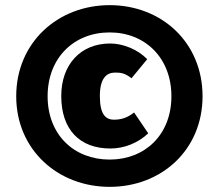

<svg xmlns="http://www.w3.org/2000/svg" viewBox="-20 -804 850 746"><path d="M406 -784C205 -784 43 -639 43 -430C43 -222 205 -78 406 -78C608 -78 767 -222 767 -430C767 -639 608 -784 406 -784ZM406 -678C544 -678 646 -579 646 -430C646 -281 544 -184 406 -184C267 -184 165 -281 165 -430C165 -579 267 -678 406 -678ZM408 -635C293 -635 218 -553 218 -431C218 -300 290 -227 409 -227C462 -227 516 -248 556 -286L501 -367C476 -347 452 -339 423 -339C390 -339 368 -360 368 -431C368 -500 394 -522 427 -522C450 -522 465 -520 491 -500L552 -574C515 -612 458 -635 408 -635Z"/></svg>

Font: Fira Sans Ultra
Style: Regular
Weight: 950
Designer: Carrois Corporate & Edenspiekermann AG
Foundry: Carrois Corporate GbR & Edenspiekermann AG
Version: Version 4.203;PS 004.203;hotconv 1.0.88;makeotf.lib2.5.64775